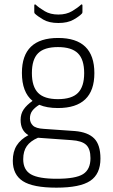

<svg xmlns="http://www.w3.org/2000/svg" viewBox="-20 -669 520 885"><path d="M247 -171Q196 -171 161 -186Q140 -173 129 -158.5Q118 -144 118 -123Q118 -104 131.5 -90.5Q145 -77 182 -75L325 -65Q385 -60 414 -31Q443 -2 443 62Q443 133 396 164.5Q349 196 240 196Q132 196 85.5 166Q39 136 39 72Q39 30 57 1.5Q75 -27 111 -46Q75 -67 75 -116Q75 -144 89 -164.5Q103 -185 130 -204Q81 -244 81 -333Q81 -494 248 -494Q415 -494 415 -332Q415 -171 247 -171ZM247 -212Q311 -212 339.5 -241Q368 -270 368 -332Q368 -395 339 -423.5Q310 -452 247 -452Q184 -452 155.5 -423.5Q127 -395 127 -332Q127 -270 155.5 -241Q184 -212 247 -212ZM87 65Q87 114 122.5 134.5Q158 155 242 155Q329 155 363 133.5Q397 112 397 60Q397 17 377 -1.5Q357 -20 310 -23L156 -34H155Q120 -19 103.5 4.5Q87 28 87 65ZM249 -563Q206 -563 179 -579Q152 -595 141 -606Q138 -608 138 -614V-644Q138 -647 140 -648.5Q142 -650 145 -647Q160 -633 186 -617.5Q212 -602 249 -602Q286 -602 312 -617.5Q338 -633 353 -647Q356 -650 358 -648.5Q360 -647 360 -644V-614Q360 -608 357 -606Q346 -594 319 -578.5Q292 -563 249 -563Z"/></svg>

Font: Sofia Sans Semi Condensed Light
Style: Regular
Weight: 300
Designer: Botio Nikoltchev, Ani Petrova
Foundry: lettersoup
Version: Version 4.100; ttfautohint (v1.8.4.7-5d5b)